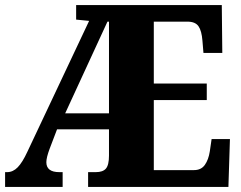

<svg xmlns="http://www.w3.org/2000/svg" viewBox="-20 -734 945 754"><path d="M0 0V-58H8Q31 -58 49.5 -77Q68 -96 87 -137L330 -652L279 -657V-714H851L853 -526H779L775 -574Q772 -613 759.5 -631Q747 -649 716 -649H584V-406H792V-341H584V-66H742Q770 -66 784.5 -86.5Q799 -107 804 -140L811 -188H883L877 0H326V-58H356Q384 -58 396 -72Q408 -86 408 -123V-226H204L175 -150Q162 -115 162 -97Q162 -58 213 -58H226V0ZM236 -289H408V-649H402Z"/></svg>

Font: Noto Serif Tamil Condensed Black
Style: Italic
Weight: 900
Width: 3
Italic angle: -12°
Designer: Indian Type Foundry, Tom Grace, and the Monotype Design Team
Foundry: Monotype Imaging Inc.
Version: Version 2.003; ttfautohint (v1.8.4.7-5d5b)